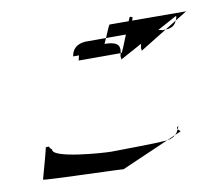

<svg xmlns="http://www.w3.org/2000/svg" viewBox="-62 -574 739 650"><g transform="rotate(-10 307.0 -248.5)"><path d="M66 -115C67 -112 39 -13 38 -9C37 -5 315 2 312 4L525 -89C524 -92 514 -98 515 -102C516 -106 518 -106 521 -109C510 -74 490 -66 456 -66C453 -64 286 -62 282 -62C256 -62 77 -74 86 -105C82 -105 78 -114 76 -116ZM211 -402C214 -426 230 -442 260 -444H404C438 -441 452 -424 442 -392C441 -388 445 -382 442 -380C442 -380 611 -484 614 -486L351 -487C347 -485 315 -402 311 -402ZM227 -385C232 -414 240 -424 272 -426L334 -425C369 -422 379 -410 369 -376C368 -372 372 -366 369 -363L576 -476C580 -476 577 -474 578 -472C568 -440 554 -437 523 -437C522 -440 457 -446 458 -450C429 -454 420 -464 432 -498L423 -501C420 -499 378 -385 374 -385Z"/></g></svg>

Font: Zinc
Style: Obl
Weight: 400
Version: Version 1